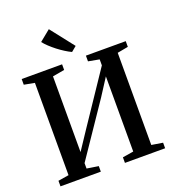

<svg xmlns="http://www.w3.org/2000/svg" viewBox="-171 -1119 1131 1250"><g transform="rotate(-20 394.5 -494.0)"><path d="M32 0V-38.5L106 -50.5V-690L33.5 -703.5V-743H313.5V-704L231 -689.5V-165L318 -296L554.5 -648V-689.5L478.5 -703.5V-743H754.5V-703.5L679.5 -689.5V-51L757 -38.5V0H478.5V-38.5L554.5 -51V-571.5L477.5 -452L231 -88.5V-51L311.5 -38.5V0ZM401.5 -796.5Q381 -806 357.8 -820.8Q334.5 -835.5 311.5 -853.2Q288.5 -871 268.5 -889.8Q248.5 -908.5 235 -926L310.5 -987.5L437.5 -825.5L402.5 -796.5Z"/></g></svg>

Font: Merriweather 72pt SemiBold
Style: Regular
Weight: 600
Version: Version 2.100